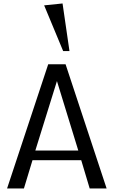

<svg xmlns="http://www.w3.org/2000/svg" viewBox="-20 -1065 643 1085"><path d="M163.6 -159.7 115.2 0H20L252.4 -701.7H350.6L582.5 0H486.8L439 -159.7ZM179.7 -214.4H422.4L301.8 -606.9ZM372.6 -776.4H336.9L229.5 -1034.7L333.5 -1045.4Z"/></svg>

Font: Mako
Style: Regular
Weight: 400
Designer: vernon adams
Foundry: vernon adams
Version: Version 1.000